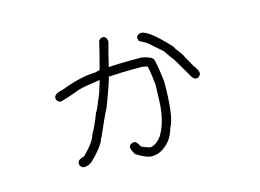

<svg xmlns="http://www.w3.org/2000/svg" viewBox="-81 -574 1163 860"><g transform="rotate(-15 500.0 -144.0)"><path d="M451.2 -429.7Q466.8 -429.7 470.7 -408.2V-402.3Q457 -356.4 443.4 -294.9V-293Q477.1 -296.9 548.8 -296.9H595.7Q650.4 -286.6 650.4 -265.6Q660.2 -221.7 666 -168Q666 -3.9 638.7 41Q623 96.7 584 123Q559.1 142.6 525.4 142.6Q502.4 142.6 455.1 113.3Q441.4 87.9 441.4 80.1Q441.4 64.5 462.9 60.5Q478.5 60.5 488.3 85.9Q503.4 94.7 527.3 101.6H535.2Q566.9 92.3 585.9 60.5Q623 -3.4 623 -111.3Q623 -116.2 625 -162.1Q615.7 -252 609.4 -252Q606.9 -252 587.9 -255.9H546.9Q500 -255.9 431.6 -252Q431.6 -239.7 386.7 -121.1Q367.7 -85.4 330.1 2Q327.1 2 320.3 23.4Q299.3 57.6 261.7 93.8Q245.1 111.3 218.8 111.3Q201.2 105 201.2 89.8Q201.2 70.8 232.4 64.5Q286.1 11.2 293 -19.5Q312.5 -51.8 335.9 -113.3Q339.8 -113.3 371.1 -191.4L388.7 -248Q317.4 -238.3 289.1 -230.5Q229 -207.5 193.4 -199.2Q175.8 -205.6 175.8 -220.7Q175.8 -240.7 214.8 -248Q312.5 -285.2 375 -285.2Q400.4 -290 400.4 -293Q425.8 -388.7 431.6 -418Q440.4 -429.7 451.2 -429.7ZM621.1 -404.3H623Q661.1 -400.9 748 -304.7Q748 -299.3 777.3 -261.7Q777.3 -258.8 810.5 -201.2Q830.1 -175.3 830.1 -160.2Q823.7 -142.6 808.6 -142.6Q793.9 -142.6 779.3 -173.8L734.4 -250Q722.7 -263.7 699.2 -298.8L656.2 -335.9Q643.1 -352.5 603.5 -371.1L599.6 -384.8Q599.6 -400.4 621.1 -404.3Z"/></g></svg>

Font: CEF Fonts CJK
Style: Regular
Weight: 400
Designer: PartyBoss (派对大魔王)
Version: Release 2.25